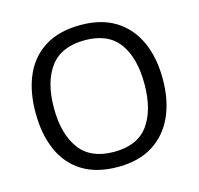

<svg xmlns="http://www.w3.org/2000/svg" viewBox="-106 -838 994 961"><g transform="rotate(-15 390.5 -357.5)"><path d="M720 -358Q720 -247 682.5 -164.5Q645 -82 572 -36Q499 10 391 10Q280 10 206.5 -36Q133 -82 97 -165Q61 -248 61 -359Q61 -469 97 -551Q133 -633 206.5 -679Q280 -725 392 -725Q499 -725 572 -679.5Q645 -634 682.5 -551.5Q720 -469 720 -358ZM156 -358Q156 -223 213 -145.5Q270 -68 391 -68Q513 -68 569 -145.5Q625 -223 625 -358Q625 -493 569 -569.5Q513 -646 392 -646Q271 -646 213.5 -569.5Q156 -493 156 -358Z"/></g></svg>

Font: Noto Sans Chorasmian
Style: Regular
Weight: 400
Designer: Federico Parra Barrios
Foundry: Google LLC
Version: Version 1.004; ttfautohint (v1.8.4.7-5d5b)